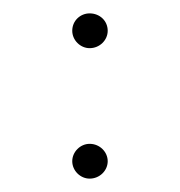

<svg xmlns="http://www.w3.org/2000/svg" viewBox="-20 -255 269 287"><path d="M141 -14C141 -28 129 -40 114 -40C100 -40 88 -28 88 -14C88 0 100 12 114 12C129 12 141 0 141 -14ZM141 -209C141 -224 129 -235 114 -235C100 -235 88 -224 88 -209C88 -195 100 -183 114 -183C129 -183 141 -195 141 -209Z"/></svg>

Font: Sacramento
Style: Regular
Weight: 400
Designer: Astigmatic (AOETI)
Foundry: Astigmatic (AOETI)
Version: Version 1.000